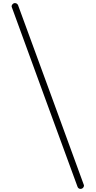

<svg xmlns="http://www.w3.org/2000/svg" viewBox="-20 -870 618 1239"><path d="M522 326Q522 336 515.5 342.5Q509 349 500 349Q487 349 481 337Q477 328 266.5 -248Q56 -824 55 -827Q54 -835 60.5 -842.5Q67 -850 76 -850Q89 -850 96 -838Q100 -829 310.5 -253Q521 323 522 326Z"/></svg>

Font: KaTeX_Size1
Style: Regular
Weight: 400
Version: Version 1.1; ttfautohint (v1.3)